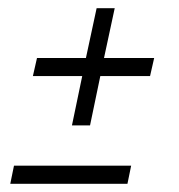

<svg xmlns="http://www.w3.org/2000/svg" viewBox="-20 -447 435 467"><path d="M180 -262H60L70 -306H189L215 -427H259L233 -306H355L345 -262H224L199 -142H155ZM14 -44H299L290 0H5Z"/></svg>

Font: Prompt ExtraLight
Style: Italic
Weight: 275
Italic angle: -12°
Designer: Katatrad Team
Foundry: CadsonDemak
Version: Version 1.000